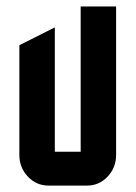

<svg xmlns="http://www.w3.org/2000/svg" viewBox="-20 -435 420 595"><path d="M129.9 140.1Q92.8 140.1 66.4 112.3Q40 84.5 40 44.9V-294.9L149.9 -350.1V35.2H230V-415H339.8V44.9Q339.8 84.5 313.5 112.3Q287.1 140.1 250 140.1Z"/></svg>

Font: Horta
Style: Regular
Weight: 600
Width: 3
Version: Version 0.11